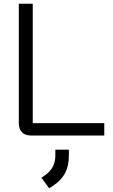

<svg xmlns="http://www.w3.org/2000/svg" viewBox="-20 -720 600 1020"><path d="M80 -65V-700H154V-66H534V0H145Q114 0 97 -17Q80 -34 80 -65ZM200 224 215 214Q245 194 259.5 167.5Q274 141 274 106V75H346V106Q346 162 325 201Q304 240 260 268L241 280Z"/></svg>

Font: Bai Jamjuree
Style: Regular
Weight: 400
Designer: Katatrad Aksorn Co.,Ltd.
Foundry: Cadson Demak Co.,Ltd.
Version: Version 1.000; ttfautohint (v1.6)